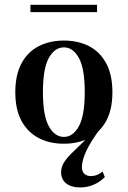

<svg xmlns="http://www.w3.org/2000/svg" viewBox="-20 -601 544 818"><path d="M321.8 197.6Q283.1 197.6 261.7 180.2Q240.3 162.9 240.3 133.1Q240.3 110.5 252.8 90.7Q265.3 71 286.3 50.8Q307.3 30.6 331.9 6.5Q356.5 -17.7 381.5 -49.2L407.3 -53.2Q366.1 2.4 347.6 42.3Q329 82.3 329 110.5Q329 129 339.1 139.1Q349.2 149.2 367.7 149.2Q394.4 149.2 416.9 129.8L426.6 153.2Q406.5 174.2 379 185.9Q351.6 197.6 321.8 197.6ZM251.6 11.3Q191.1 11.3 144.8 -12.9Q98.4 -37.1 71.8 -85.5Q45.2 -133.9 45.2 -208.1Q45.2 -282.3 71.8 -331.5Q98.4 -380.6 145.2 -404.4Q191.9 -428.2 252.4 -428.2Q312.9 -428.2 359.3 -404.4Q405.6 -380.6 432.3 -331.5Q458.9 -282.3 458.9 -208.1Q458.9 -133.9 432.3 -85.5Q405.6 -37.1 359.3 -12.9Q312.9 11.3 251.6 11.3ZM252.4 -17.7Q291.1 -17.7 316.1 -63.3Q341.1 -108.9 341.1 -208.1Q341.1 -308.9 316.1 -354Q291.1 -399.2 252.4 -399.2Q212.9 -399.2 187.9 -354Q162.9 -308.9 162.9 -208.1Q162.9 -108.9 187.9 -63.3Q212.9 -17.7 252.4 -17.7ZM109.7 -549.2V-580.6H393.5V-549.2Z"/></svg>

Font: Playfair 5pt SemiExpanded Light
Style: Bold
Weight: 700
Version: Version 2.203